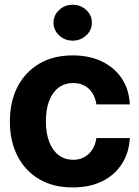

<svg xmlns="http://www.w3.org/2000/svg" viewBox="-20 -789 594 819"><path d="M290.2 10.5Q206.4 10.5 146.3 -25.2Q86.2 -61 54.2 -124.4Q22.1 -187.7 22.1 -270.7Q22.1 -354.5 54.4 -417.9Q86.8 -481.3 146.9 -517Q207 -552.7 289.8 -552.7Q361.2 -552.7 414.8 -526.8Q468.5 -500.9 499.6 -454Q530.8 -407 533.8 -343.8H391.2Q387.2 -371 374.4 -391.5Q361.6 -412 340.8 -423.4Q320 -434.8 292 -434.8Q256.9 -434.8 230.9 -415.8Q204.8 -396.9 190.3 -360.5Q175.8 -324.2 175.8 -272.5Q175.8 -220.6 190.1 -183.6Q204.4 -146.6 230.6 -127Q256.7 -107.4 292 -107.4Q331.1 -107.4 357.9 -132Q384.7 -156.6 391.2 -200.2H533.8Q530.5 -137.5 500 -90Q469.6 -42.5 416.4 -16Q363.1 10.5 290.2 10.5ZM290 -615.6Q256.2 -615.6 232.2 -638.1Q208.2 -660.5 208.2 -692.2Q208.2 -724.1 232.2 -746.4Q256.2 -768.8 290 -768.8Q323.8 -768.8 347.9 -746.4Q371.9 -724.1 371.9 -692.3Q371.9 -660.5 347.9 -638.1Q323.8 -615.6 290 -615.6Z"/></svg>

Font: Inter Tight
Style: Regular
Weight: 400
Designer: Rasmus Andersson
Foundry: rsms
Version: Version 3.002